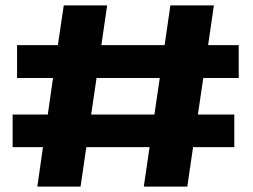

<svg xmlns="http://www.w3.org/2000/svg" viewBox="-20 -695 944 715"><path d="M515.5 0 537 -147H301.5L280 0H119L140 -147H27V-268.5H158L177.5 -404.5H43.5V-527H195.5L217.5 -675H379L357.5 -527H593L614.5 -675H776.5L755 -527H869V-404.5H737L717 -268.5H852.5V-147H699L677.5 0ZM319.5 -268.5H555L575 -404.5H339.5Z"/></svg>

Font: Anybody ExtraExpanded ExtraBold
Style: Regular
Weight: 800
Width: 8
Designer: Tyler Finck
Foundry: Etcetera Type Company
Version: Version 1.010; ttfautohint (v1.8.3) -l 8 -r 50 -G 200 -x 14 